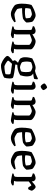

<svg xmlns="http://www.w3.org/2000/svg" viewBox="1435 -2207 972 3882"><g transform="rotate(90 1921.0 -266.0)"><path d="M261 0Q234 0 204.5 -10Q175 -20 149.5 -34.5Q124 -49 106 -62Q88 -75 83 -82Q70 -99 62 -137.5Q54 -176 54 -220Q54 -261 57.5 -298.5Q61 -336 67 -367Q73 -398 80 -417Q94 -426 118.5 -440Q143 -454 173.5 -467.5Q204 -481 236 -490.5Q268 -500 297 -500Q313 -500 337.5 -489Q362 -478 384.5 -463.5Q407 -449 415 -438Q421 -431 425.5 -408.5Q430 -386 433 -360Q436 -334 435 -313Q425 -298 410.5 -284.5Q396 -271 381 -261Q366 -251 356 -245Q346 -242 315 -237.5Q284 -233 240 -229.5Q196 -226 145 -226Q147 -194 152 -165Q157 -136 162 -129Q166 -125 179.5 -115.5Q193 -106 210 -96.5Q227 -87 244 -79.5Q261 -72 272 -72Q284 -72 304.5 -75Q325 -78 347.5 -82.5Q370 -87 389 -91Q408 -95 417 -97Q421 -93 425 -86.5Q429 -80 429 -70Q410 -54 383 -37.5Q356 -21 324.5 -10.5Q293 0 261 0ZM218 -284Q243 -284 269 -286Q295 -288 317 -292.5Q339 -297 350 -303Q350 -315 348.5 -333Q347 -351 344.5 -367Q342 -383 340 -389Q338 -393 324.5 -401.5Q311 -410 295 -417.5Q279 -425 268 -425Q258 -425 235.5 -420Q213 -415 190.5 -408Q168 -401 158 -395Q154 -383 150.5 -365Q147 -347 145.5 -327.5Q144 -308 144 -292Q155 -288 176.5 -286Q198 -284 218 -284Z M679 0Q671 0 649 -3.5Q627 -7 599.5 -12Q572 -17 548 -22.5Q524 -28 512 -32Q512 -40 515.5 -46.5Q519 -53 522 -56L549 -61Q566 -64 575.5 -78.5Q585 -93 585 -139V-400Q585 -408 581.5 -414.5Q578 -421 569 -424L508 -445Q510 -458 512.5 -464Q515 -470 519 -474Q535 -483 562.5 -491.5Q590 -500 606 -500Q635 -500 654 -481.5Q673 -463 673 -434Q696 -449 722 -464Q748 -479 772.5 -489.5Q797 -500 816 -500Q838 -500 866 -491Q894 -482 919.5 -466.5Q945 -451 961.5 -434.5Q978 -418 978 -401V-120Q978 -100 974 -85Q970 -70 966 -64L1050 -56Q1052 -52 1054.5 -46Q1057 -40 1057 -33Q1051 -25 1037 -17.5Q1023 -10 1008.5 -5Q994 0 983 0Q975 0 953 -3.5Q931 -7 904 -12Q877 -17 853.5 -22.5Q830 -28 818 -32Q818 -40 821.5 -46.5Q825 -53 828 -56L853 -60Q863 -62 870.5 -68Q878 -74 882.5 -90.5Q887 -107 887 -139V-366Q887 -376 876 -386.5Q865 -397 848.5 -405.5Q832 -414 817 -419Q802 -424 794 -424Q787 -424 771 -419.5Q755 -415 736 -407.5Q717 -400 700.5 -393.5Q684 -387 676 -383V-122Q676 -102 672 -86.5Q668 -71 663 -64L745 -56Q747 -52 749 -46Q751 -40 751 -33Q746 -25 732.5 -17.5Q719 -10 704 -5Q689 0 679 0Z M1304 200Q1288 200 1263.5 191.5Q1239 183 1212.5 168.5Q1186 154 1163 136.5Q1140 119 1125.5 101.5Q1111 84 1111 69Q1111 54 1127.5 34Q1144 14 1168.5 -6Q1193 -26 1215 -40Q1210 -47 1204.5 -57.5Q1199 -68 1199 -76Q1199 -86 1210 -101Q1221 -116 1236 -131.5Q1251 -147 1262 -155L1294 -147L1284 -90Q1292 -89 1319.5 -85.5Q1347 -82 1383.5 -77.5Q1420 -73 1456.5 -66.5Q1493 -60 1520.5 -53Q1548 -46 1557 -37Q1562 -24 1564.5 -8.5Q1567 7 1567 21Q1567 52 1562 84Q1557 116 1549 136Q1537 144 1511.5 155Q1486 166 1452.5 176.5Q1419 187 1380 193.5Q1341 200 1304 200ZM1327 131Q1347 131 1376.5 128Q1406 125 1434.5 120Q1463 115 1478 109Q1481 101 1482.5 82.5Q1484 64 1484 53Q1484 40 1482 28Q1480 16 1476 11Q1474 9 1454.5 5Q1435 1 1407 -3.5Q1379 -8 1350 -12Q1321 -16 1299 -19Q1277 -22 1271 -23Q1257 -9 1242 7Q1227 23 1216.5 36Q1206 49 1206 55Q1206 62 1220.5 75Q1235 88 1256 100.5Q1277 113 1296.5 122Q1316 131 1327 131ZM1287 -129Q1257 -140 1235 -150Q1213 -160 1198 -167.5Q1183 -175 1174 -182Q1165 -189 1160 -195Q1152 -208 1144.5 -231Q1137 -254 1137 -285Q1137 -333 1145 -371Q1153 -409 1160 -431Q1170 -437 1192.5 -448.5Q1215 -460 1243.5 -472Q1272 -484 1301.5 -492Q1331 -500 1354 -500Q1367 -500 1386 -495Q1405 -490 1412 -487Q1440 -492 1470 -503Q1500 -514 1526.5 -527Q1553 -540 1568 -547L1584 -536Q1584 -518 1580.5 -498.5Q1577 -479 1573 -469Q1551 -462 1524.5 -458Q1498 -454 1470 -452V-447Q1479 -442 1489.5 -433.5Q1500 -425 1509 -411Q1516 -395 1520.5 -372Q1525 -349 1525 -329Q1525 -289 1517.5 -251.5Q1510 -214 1501 -189Q1488 -179 1457 -165Q1426 -151 1382.5 -140.5Q1339 -130 1287 -129ZM1338 -184Q1349 -184 1366.5 -188Q1384 -192 1399.5 -198Q1415 -204 1421 -207Q1429 -220 1433.5 -246.5Q1438 -273 1438 -301Q1438 -335 1434.5 -362.5Q1431 -390 1426 -398Q1422 -404 1404.5 -413Q1387 -422 1368 -429Q1349 -436 1339 -436Q1326 -436 1306 -431.5Q1286 -427 1266.5 -420.5Q1247 -414 1238 -408Q1233 -395 1228.5 -372.5Q1224 -350 1224 -326Q1224 -300 1226.5 -278Q1229 -256 1233 -242Q1237 -228 1240 -223Q1246 -217 1264.5 -207.5Q1283 -198 1304.5 -191Q1326 -184 1338 -184Z M1799 0Q1792 0 1769 -3.5Q1746 -7 1718.5 -12Q1691 -17 1666.5 -22.5Q1642 -28 1631 -32Q1631 -39 1634 -46Q1637 -53 1640 -56L1668 -61Q1679 -63 1687 -70Q1695 -77 1699 -93Q1703 -109 1703 -139V-400Q1703 -408 1700 -414.5Q1697 -421 1687 -424L1629 -445Q1630 -455 1633.5 -463Q1637 -471 1640 -474Q1656 -483 1683.5 -491.5Q1711 -500 1727 -500Q1755 -500 1774.5 -479.5Q1794 -459 1794 -430V-120Q1794 -100 1790 -85Q1786 -70 1782 -64L1866 -56Q1868 -52 1870.5 -46.5Q1873 -41 1873 -33Q1868 -25 1854 -17.5Q1840 -10 1825 -5Q1810 0 1799 0ZM1727 -602Q1721 -602 1710.5 -610.5Q1700 -619 1690 -631.5Q1680 -644 1673.5 -656Q1667 -668 1667 -675Q1667 -683 1676 -692.5Q1685 -702 1698 -710.5Q1711 -719 1724.5 -725.5Q1738 -732 1745 -732Q1753 -732 1762.5 -723.5Q1772 -715 1781 -702Q1790 -689 1796 -677Q1802 -665 1802 -656Q1802 -650 1793.5 -640.5Q1785 -631 1773 -622Q1761 -613 1748.5 -607.5Q1736 -602 1727 -602Z M2108 0Q2100 0 2078 -3.5Q2056 -7 2028.5 -12Q2001 -17 1977 -22.5Q1953 -28 1941 -32Q1941 -40 1944.5 -46.5Q1948 -53 1951 -56L1978 -61Q1995 -64 2004.5 -78.5Q2014 -93 2014 -139V-400Q2014 -408 2010.5 -414.5Q2007 -421 1998 -424L1937 -445Q1939 -458 1941.5 -464Q1944 -470 1948 -474Q1964 -483 1991.5 -491.5Q2019 -500 2035 -500Q2064 -500 2083 -481.5Q2102 -463 2102 -434Q2125 -449 2151 -464Q2177 -479 2201.5 -489.5Q2226 -500 2245 -500Q2267 -500 2295 -491Q2323 -482 2348.5 -466.5Q2374 -451 2390.5 -434.5Q2407 -418 2407 -401V-120Q2407 -100 2403 -85Q2399 -70 2395 -64L2479 -56Q2481 -52 2483.5 -46Q2486 -40 2486 -33Q2480 -25 2466 -17.5Q2452 -10 2437.5 -5Q2423 0 2412 0Q2404 0 2382 -3.5Q2360 -7 2333 -12Q2306 -17 2282.5 -22.5Q2259 -28 2247 -32Q2247 -40 2250.5 -46.5Q2254 -53 2257 -56L2282 -60Q2292 -62 2299.5 -68Q2307 -74 2311.5 -90.5Q2316 -107 2316 -139V-366Q2316 -376 2305 -386.5Q2294 -397 2277.5 -405.5Q2261 -414 2246 -419Q2231 -424 2223 -424Q2216 -424 2200 -419.5Q2184 -415 2165 -407.5Q2146 -400 2129.5 -393.5Q2113 -387 2105 -383V-122Q2105 -102 2101 -86.5Q2097 -71 2092 -64L2174 -56Q2176 -52 2178 -46Q2180 -40 2180 -33Q2175 -25 2161.5 -17.5Q2148 -10 2133 -5Q2118 0 2108 0Z M2768 0Q2741 0 2711.5 -10Q2682 -20 2656.5 -34.5Q2631 -49 2613 -62Q2595 -75 2590 -82Q2577 -99 2569 -137.5Q2561 -176 2561 -220Q2561 -261 2564.5 -298.5Q2568 -336 2574 -367Q2580 -398 2587 -417Q2601 -426 2625.5 -440Q2650 -454 2680.5 -467.5Q2711 -481 2743 -490.5Q2775 -500 2804 -500Q2820 -500 2844.5 -489Q2869 -478 2891.5 -463.5Q2914 -449 2922 -438Q2928 -431 2932.5 -408.5Q2937 -386 2940 -360Q2943 -334 2942 -313Q2932 -298 2917.5 -284.5Q2903 -271 2888 -261Q2873 -251 2863 -245Q2853 -242 2822 -237.5Q2791 -233 2747 -229.5Q2703 -226 2652 -226Q2654 -194 2659 -165Q2664 -136 2669 -129Q2673 -125 2686.5 -115.5Q2700 -106 2717 -96.5Q2734 -87 2751 -79.5Q2768 -72 2779 -72Q2791 -72 2811.5 -75Q2832 -78 2854.5 -82.5Q2877 -87 2896 -91Q2915 -95 2924 -97Q2928 -93 2932 -86.5Q2936 -80 2936 -70Q2917 -54 2890 -37.5Q2863 -21 2831.5 -10.5Q2800 0 2768 0ZM2725 -284Q2750 -284 2776 -286Q2802 -288 2824 -292.5Q2846 -297 2857 -303Q2857 -315 2855.5 -333Q2854 -351 2851.5 -367Q2849 -383 2847 -389Q2845 -393 2831.5 -401.5Q2818 -410 2802 -417.5Q2786 -425 2775 -425Q2765 -425 2742.5 -420Q2720 -415 2697.5 -408Q2675 -401 2665 -395Q2661 -383 2657.5 -365Q2654 -347 2652.5 -327.5Q2651 -308 2651 -292Q2662 -288 2683.5 -286Q2705 -284 2725 -284Z M3237 0Q3210 0 3180.5 -10Q3151 -20 3125.5 -34.5Q3100 -49 3082 -62Q3064 -75 3059 -82Q3046 -99 3038 -137.5Q3030 -176 3030 -220Q3030 -261 3033.5 -298.5Q3037 -336 3043 -367Q3049 -398 3056 -417Q3070 -426 3094.5 -440Q3119 -454 3149.5 -467.5Q3180 -481 3212 -490.5Q3244 -500 3273 -500Q3289 -500 3313.5 -489Q3338 -478 3360.5 -463.5Q3383 -449 3391 -438Q3397 -431 3401.5 -408.5Q3406 -386 3409 -360Q3412 -334 3411 -313Q3401 -298 3386.5 -284.5Q3372 -271 3357 -261Q3342 -251 3332 -245Q3322 -242 3291 -237.5Q3260 -233 3216 -229.5Q3172 -226 3121 -226Q3123 -194 3128 -165Q3133 -136 3138 -129Q3142 -125 3155.5 -115.5Q3169 -106 3186 -96.5Q3203 -87 3220 -79.5Q3237 -72 3248 -72Q3260 -72 3280.5 -75Q3301 -78 3323.5 -82.5Q3346 -87 3365 -91Q3384 -95 3393 -97Q3397 -93 3401 -86.5Q3405 -80 3405 -70Q3386 -54 3359 -37.5Q3332 -21 3300.5 -10.5Q3269 0 3237 0ZM3194 -284Q3219 -284 3245 -286Q3271 -288 3293 -292.5Q3315 -297 3326 -303Q3326 -315 3324.5 -333Q3323 -351 3320.5 -367Q3318 -383 3316 -389Q3314 -393 3300.5 -401.5Q3287 -410 3271 -417.5Q3255 -425 3244 -425Q3234 -425 3211.5 -420Q3189 -415 3166.5 -408Q3144 -401 3134 -395Q3130 -383 3126.5 -365Q3123 -347 3121.5 -327.5Q3120 -308 3120 -292Q3131 -288 3152.5 -286Q3174 -284 3194 -284Z M3656 0Q3648 0 3625.5 -3.5Q3603 -7 3575 -12Q3547 -17 3522 -22.5Q3497 -28 3486 -32Q3486 -39 3489 -46Q3492 -53 3495 -56L3523 -61Q3534 -63 3542 -70Q3550 -77 3554 -93Q3558 -109 3558 -139V-400Q3558 -408 3555 -414.5Q3552 -421 3542 -424L3484 -445Q3486 -457 3489 -464Q3492 -471 3495 -474Q3511 -483 3538.5 -491.5Q3566 -500 3582 -500Q3610 -500 3628.5 -481Q3647 -462 3647 -431V-422Q3657 -430 3671 -443.5Q3685 -457 3701 -470Q3717 -483 3732 -491.5Q3747 -500 3759 -500Q3771 -500 3784.5 -490.5Q3798 -481 3809.5 -467Q3821 -453 3828.5 -440.5Q3836 -428 3836 -423Q3836 -418 3831 -403.5Q3826 -389 3818 -373.5Q3810 -358 3803 -348Q3791 -348 3780.5 -351.5Q3770 -355 3764 -357Q3758 -370 3750.5 -383Q3743 -396 3737 -405Q3731 -414 3727 -414Q3722 -414 3710.5 -407Q3699 -400 3686.5 -390.5Q3674 -381 3663.5 -372.5Q3653 -364 3649 -361V-120Q3649 -100 3645 -85Q3641 -70 3637 -64L3723 -56Q3725 -54 3727.5 -47.5Q3730 -41 3730 -33Q3724 -25 3710 -17.5Q3696 -10 3681 -5Q3666 0 3656 0Z"/></g></svg>

Font: Texturina Medium 12pt
Style: Regular
Weight: 400
Version: Version 1.002